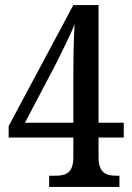

<svg xmlns="http://www.w3.org/2000/svg" viewBox="-20 -734 520 754"><path d="M173 0H449V-44H438C399 -44 367 -53 367 -116V-194H466V-252H367V-714H268L14 -239V-194H268V-116C268 -53 237 -44 197 -44H173ZM78 -252 199 -482C219 -522 261 -606 273 -639C269 -577 268 -496 268 -438V-252Z"/></svg>

Font: Noto Serif Devanagari Condensed Medium
Style: Regular
Weight: 500
Width: 3
Designer: Universal Thirst, Indian Type Foundry and the Monotype Design Team
Foundry: Monotype Imaging Inc.
Version: Version 2.004